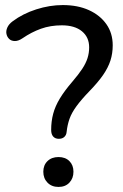

<svg xmlns="http://www.w3.org/2000/svg" viewBox="-20 -734 487 758"><path d="M212 -186Q198 -186 190 -195Q182 -204 182 -221Q182 -255 190 -285Q198 -315 216.5 -345.5Q235 -376 266 -412Q290 -440 304.5 -462Q319 -484 325.5 -504.5Q332 -525 332 -547Q332 -587 303.5 -610.5Q275 -634 224 -634Q179 -634 141.5 -620.5Q104 -607 69 -583Q53 -572 39 -572Q25 -572 16.5 -580Q8 -588 5.5 -600Q3 -612 9 -625.5Q15 -639 30 -650Q70 -680 123 -697Q176 -714 228 -714Q287 -714 331 -694Q375 -674 400 -638.5Q425 -603 425 -555Q425 -523 416 -495Q407 -467 387 -438Q367 -409 333 -374Q302 -342 282.5 -315.5Q263 -289 254.5 -265Q246 -241 243 -213Q242 -201 234 -193.5Q226 -186 212 -186ZM211 4Q184 4 167.5 -13Q151 -30 151 -56Q151 -82 167.5 -98Q184 -114 211 -114Q238 -114 254 -98Q270 -82 270 -56Q270 -30 254 -13Q238 4 211 4Z"/></svg>

Font: Nunito Medium
Style: Regular
Weight: 500
Designer: Vernon Adams
Foundry: Vernon Adams
Version: Version 3.601